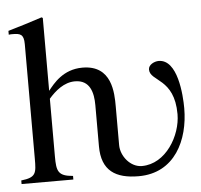

<svg xmlns="http://www.w3.org/2000/svg" viewBox="-50 -735 836 798"><g transform="rotate(-5 367.5 -336.5)"><path d="M427 -287C427 -344 426 -460 303 -460C222 -460 180 -405 157 -376V-680L152 -683C104 -667 58 -653 10 -639V-623C17 -624 20 -624 25 -624C58 -624 73 -620 73 -578V-101C73 -40 72 -22 9 -15V0H225V-15C163 -20 157 -40 157 -102V-343C184 -374 221 -406 267 -406C330 -406 343 -352 343 -300V-128C343 -26 401 10 497 10C648 10 710 -123 710 -255C710 -311 700 -460 621 -460C603 -460 578 -448 578 -428C578 -377 680 -384 680 -233C680 -144 614 -31 514 -31C466 -31 427 -80 427 -126Z"/></g></svg>

Font: XITS Math
Style: Regular
Weight: 400
Designer: MicroPress Inc., with final additions and corrections provided by Coen Hoffman, Elsevier (retired)
Version: Version 1.302